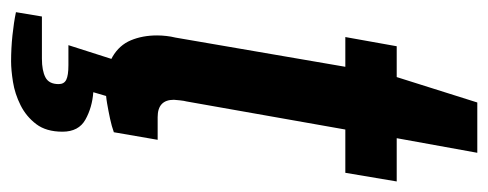

<svg xmlns="http://www.w3.org/2000/svg" viewBox="-294 -422 902 355"><g transform="rotate(90 157.5 -244.0)"><path d="M143 12Q106 12 84.5 -0.5Q63 -13 54 -34.5Q45 -56 45 -83Q45 -91 46 -100Q47 -109 49 -117L103 -431H48L65 -526H122L169 -675H262L235 -526H315L299 -431H219L167 -137Q166 -134 165 -125Q164 -116 164 -114Q164 -99 172 -91.5Q180 -84 196 -84H238L224 -3Q213 1 199 4Q185 7 170.5 9.5Q156 12 143 12ZM93 187Q69 187 45 184.5Q21 182 2 178L10 130H88Q110 130 122.5 123.5Q135 117 135 99Q135 89 127 85Q119 81 100 81H63L94 -16H165L150 35Q178 37 200.5 49.5Q223 62 223 92Q223 122 209 140.5Q195 159 174 169.5Q153 180 131 183.5Q109 187 93 187Z"/></g></svg>

Font: Archivo SemiCondensed SemiBold
Style: Italic
Weight: 600
Width: 4
Italic angle: -10°
Designer: Hector Gatti
Foundry: Omnibus-Type
Version: Version 2.001